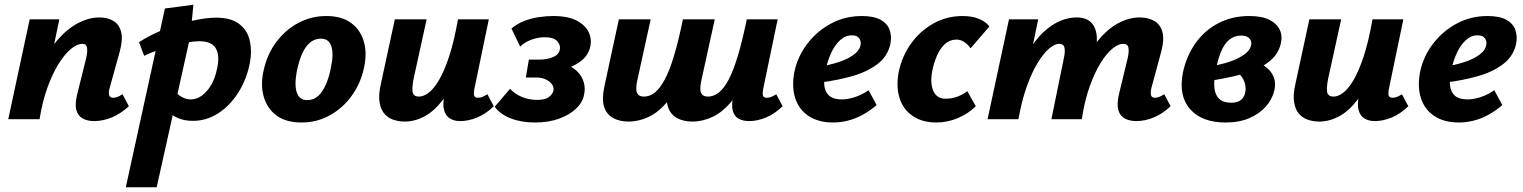

<svg xmlns="http://www.w3.org/2000/svg" viewBox="-20 -506 6464 815"><path d="M379 8Q352 8 332 -2.5Q312 -13 304.5 -37.5Q297 -62 307 -103L346 -260Q352 -287 349.5 -303.5Q347 -320 329 -320Q308 -320 282 -299Q256 -278 230 -237Q204 -196 182 -136Q160 -76 148 0H80Q105 -117 141.5 -199.5Q178 -282 221.5 -333Q265 -384 311.5 -408Q358 -432 402 -432Q438 -432 462.5 -416.5Q487 -401 494.5 -369Q502 -337 488 -286L445 -131Q440 -112 443.5 -101.5Q447 -91 461 -91Q468 -91 477 -94Q486 -97 500 -106L527 -55Q492 -23 454.5 -7.5Q417 8 379 8ZM15 0 106 -424H232L143 0Z M514 289 680 -470 801 -486 788 -353 645 289ZM799 7Q761 7 733 -6Q705 -19 687 -38.5Q669 -58 661 -78L713 -129Q731 -106 750.5 -95Q770 -84 789 -84Q814 -84 836 -99.5Q858 -115 875.5 -144Q893 -173 901 -213Q914 -269 896.5 -300Q879 -331 826 -331Q807 -331 778.5 -326.5Q750 -322 717 -313.5Q684 -305 651 -293.5Q618 -282 592 -269L570 -327Q621 -360 681.5 -383Q742 -406 799 -418.5Q856 -431 897 -431Q962 -431 996.5 -403.5Q1031 -376 1040.5 -332.5Q1050 -289 1041 -241Q1028 -171 992.5 -114.5Q957 -58 907 -25.5Q857 7 799 7Z M1260 14Q1194 14 1154 -15.5Q1114 -45 1099.5 -95.5Q1085 -146 1099 -207Q1114 -276 1153 -328Q1192 -380 1247 -409Q1302 -438 1365 -438Q1429 -438 1469 -409.5Q1509 -381 1524 -331Q1539 -281 1525 -218Q1511 -152 1473 -99.5Q1435 -47 1380 -16.5Q1325 14 1260 14ZM1284 -81Q1312 -81 1331.5 -99.5Q1351 -118 1364.5 -150Q1378 -182 1385 -221Q1397 -277 1386.5 -309.5Q1376 -342 1342 -342Q1317 -342 1297 -326Q1277 -310 1263 -279Q1249 -248 1240 -204Q1229 -145 1240 -113Q1251 -81 1284 -81Z M1698 10Q1672 10 1649 2Q1626 -6 1611 -24Q1596 -42 1591 -73Q1586 -104 1597 -151L1656 -424H1791L1737 -178Q1729 -142 1731 -119Q1733 -96 1759 -96Q1777 -96 1798.5 -111.5Q1820 -127 1842.5 -164.5Q1865 -202 1886 -265Q1907 -328 1924 -424H1987Q1963 -299 1930.5 -215Q1898 -131 1860 -82Q1822 -33 1781 -11.5Q1740 10 1698 10ZM1934 8Q1908 8 1890 -3Q1872 -14 1865 -38.5Q1858 -63 1867 -103L1933 -424H2055L1994 -131Q1990 -111 1992.5 -101Q1995 -91 2009 -91Q2017 -91 2026 -94Q2035 -97 2049 -106L2076 -55Q2042 -22 2005 -7Q1968 8 1934 8Z M2251 14Q2193 14 2148 -3.5Q2103 -21 2080 -53L2145 -129Q2167 -106 2196.5 -94Q2226 -82 2260 -82Q2293 -82 2309 -93.5Q2325 -105 2329 -120Q2332 -134 2324 -146.5Q2316 -159 2298.5 -168Q2281 -177 2255 -177H2212L2225 -253H2269Q2303 -253 2328.5 -264Q2354 -275 2357 -299Q2359 -317 2344 -332.5Q2329 -348 2292 -348Q2264 -348 2235.5 -337.5Q2207 -327 2188 -308L2151 -385Q2176 -406 2206.5 -417.5Q2237 -429 2269 -433.5Q2301 -438 2328 -438Q2392 -438 2429 -418Q2466 -398 2479.5 -368Q2493 -338 2485 -306Q2477 -273 2450.5 -250.5Q2424 -228 2386 -216Q2348 -204 2305 -204L2311 -243Q2369 -243 2404 -222.5Q2439 -202 2453 -170Q2467 -138 2459 -103Q2453 -71 2425 -44.5Q2397 -18 2352.5 -2Q2308 14 2251 14Z M2919 10Q2881 10 2853.5 -5Q2826 -20 2815.5 -52Q2805 -84 2816 -137L2879 -424H3014L2957 -164Q2949 -127 2956 -111.5Q2963 -96 2985 -96Q3009 -96 3031 -113Q3053 -130 3073 -168Q3093 -206 3112 -269Q3131 -332 3150 -424H3220Q3195 -296 3162 -212.5Q3129 -129 3089 -80Q3049 -31 3006 -10.5Q2963 10 2919 10ZM2648 10Q2610 10 2582.5 -5Q2555 -20 2544.5 -52Q2534 -84 2545 -137L2607 -424H2742L2685 -164Q2677 -127 2684 -111.5Q2691 -96 2713 -96Q2738 -96 2759.5 -113Q2781 -130 2801.5 -168Q2822 -206 2841 -269Q2860 -332 2879 -424H2949Q2924 -296 2890.5 -212.5Q2857 -129 2817.5 -80Q2778 -31 2735 -10.5Q2692 10 2648 10ZM3160 8Q3134 8 3115.5 -2Q3097 -12 3090.5 -36Q3084 -60 3093 -103L3159 -424H3281L3220 -131Q3216 -111 3218.5 -101Q3221 -91 3235 -91Q3243 -91 3252 -94Q3261 -97 3275 -106L3302 -55Q3268 -22 3231 -7Q3194 8 3160 8Z M3517 14Q3454 14 3412.5 -13.5Q3371 -41 3355.5 -89.5Q3340 -138 3352 -201Q3366 -267 3407 -320.5Q3448 -374 3507.5 -406Q3567 -438 3638 -438Q3690 -438 3719 -421.5Q3748 -405 3757 -377Q3766 -349 3759 -317Q3747 -266 3704 -233.5Q3661 -201 3598 -183Q3535 -165 3463 -156L3458 -223Q3501 -230 3538.5 -242Q3576 -254 3601.5 -272Q3627 -290 3632 -311Q3635 -321 3632.5 -331.5Q3630 -342 3621.5 -349Q3613 -356 3596 -356Q3568 -356 3545.5 -335Q3523 -314 3508 -281Q3493 -248 3484 -209Q3476 -172 3479 -143.5Q3482 -115 3500 -99.5Q3518 -84 3554 -84Q3578 -84 3608 -93.5Q3638 -103 3667 -123L3701 -60Q3672 -35 3640.5 -18Q3609 -1 3577.5 6.5Q3546 14 3517 14Z M3955 14Q3895 14 3854.5 -13.5Q3814 -41 3798.5 -89.5Q3783 -138 3795 -201Q3809 -268 3847.5 -321.5Q3886 -375 3942.5 -406.5Q3999 -438 4066 -438Q4104 -438 4133 -427Q4162 -416 4180 -394L4100 -301Q4088 -318 4072.5 -328Q4057 -338 4040 -338Q4012 -338 3991.5 -319.5Q3971 -301 3958 -271.5Q3945 -242 3938 -209Q3927 -154 3941.5 -120.5Q3956 -87 3994 -87Q4021 -87 4044.5 -96Q4068 -105 4086 -119L4122 -55Q4091 -24 4046.5 -5Q4002 14 3955 14Z M4803 8Q4776 8 4755.5 -2.5Q4735 -13 4727.5 -37.5Q4720 -62 4729 -103L4767 -260Q4773 -287 4770 -303.5Q4767 -320 4748 -320Q4727 -320 4702 -299.5Q4677 -279 4652 -239Q4627 -199 4605.5 -139Q4584 -79 4572 0H4506Q4530 -118 4564.5 -200.5Q4599 -283 4641 -334Q4683 -385 4728.5 -408.5Q4774 -432 4817 -432Q4853 -432 4879 -417.5Q4905 -403 4914 -371Q4923 -339 4909 -286L4867 -131Q4863 -112 4866 -101.5Q4869 -91 4883 -91Q4890 -91 4899 -94Q4908 -97 4922 -106L4949 -55Q4915 -23 4877.5 -7.5Q4840 8 4803 8ZM4172 0 4263 -424H4387L4299 0ZM4242 0Q4264 -110 4297 -191.5Q4330 -273 4370.5 -326Q4411 -379 4457 -405.5Q4503 -432 4551 -432Q4604 -432 4624.5 -393Q4645 -354 4629 -286L4560 0H4443L4496 -260Q4502 -287 4498.5 -303.5Q4495 -320 4475 -320Q4457 -320 4433 -299.5Q4409 -279 4384.5 -239Q4360 -199 4338.5 -139Q4317 -79 4303 0Z M5183 14Q5082 14 5032 -42.5Q4982 -99 5001 -197Q5016 -268 5054.5 -322.5Q5093 -377 5151.5 -407.5Q5210 -438 5283 -438Q5336 -438 5368 -422Q5400 -406 5412.5 -379Q5425 -352 5416 -318Q5406 -279 5376 -252Q5346 -225 5303.5 -208.5Q5261 -192 5214 -181.5Q5167 -171 5123 -164L5118 -225Q5187 -235 5234.5 -258.5Q5282 -282 5290 -311Q5293 -321 5290.5 -330.5Q5288 -340 5278 -347.5Q5268 -355 5248 -355Q5219 -355 5197.5 -337Q5176 -319 5162 -284.5Q5148 -250 5139 -199Q5132 -162 5135 -132.5Q5138 -103 5155 -86.5Q5172 -70 5207 -70Q5222 -70 5233.5 -74Q5245 -78 5253 -87Q5261 -96 5265 -110Q5270 -130 5264.5 -151Q5259 -172 5245 -187Q5231 -202 5212 -205L5288 -252Q5308 -247 5328.5 -237Q5349 -227 5365 -211.5Q5381 -196 5388.5 -173.5Q5396 -151 5389 -121Q5380 -84 5353 -53.5Q5326 -23 5283 -4.5Q5240 14 5183 14Z M5580 10Q5554 10 5531 2Q5508 -6 5493 -24Q5478 -42 5473 -73Q5468 -104 5479 -151L5538 -424H5673L5619 -178Q5611 -142 5613 -119Q5615 -96 5641 -96Q5659 -96 5680.5 -111.5Q5702 -127 5724.5 -164.5Q5747 -202 5768 -265Q5789 -328 5806 -424H5869Q5845 -299 5812.5 -215Q5780 -131 5742 -82Q5704 -33 5663 -11.5Q5622 10 5580 10ZM5816 8Q5790 8 5772 -3Q5754 -14 5747 -38.5Q5740 -63 5749 -103L5815 -424H5937L5876 -131Q5872 -111 5874.5 -101Q5877 -91 5891 -91Q5899 -91 5908 -94Q5917 -97 5931 -106L5958 -55Q5924 -22 5887 -7Q5850 8 5816 8Z M6173 14Q6110 14 6068.5 -13.5Q6027 -41 6011.5 -89.5Q5996 -138 6008 -201Q6022 -267 6063 -320.5Q6104 -374 6163.5 -406Q6223 -438 6294 -438Q6346 -438 6375 -421.5Q6404 -405 6413 -377Q6422 -349 6415 -317Q6403 -266 6360 -233.5Q6317 -201 6254 -183Q6191 -165 6119 -156L6114 -223Q6157 -230 6194.5 -242Q6232 -254 6257.5 -272Q6283 -290 6288 -311Q6291 -321 6288.5 -331.5Q6286 -342 6277.5 -349Q6269 -356 6252 -356Q6224 -356 6201.5 -335Q6179 -314 6164 -281Q6149 -248 6140 -209Q6132 -172 6135 -143.5Q6138 -115 6156 -99.5Q6174 -84 6210 -84Q6234 -84 6264 -93.5Q6294 -103 6323 -123L6357 -60Q6328 -35 6296.5 -18Q6265 -1 6233.5 6.5Q6202 14 6173 14Z"/></svg>

Font: Ysabeau ExtraBold
Style: Italic
Weight: 800
Italic angle: -12°
Designer: Christian Thalmann (Catharsis Fonts)
Version: Version 2.002